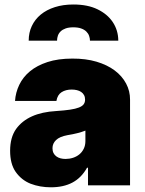

<svg xmlns="http://www.w3.org/2000/svg" viewBox="-20 -808 631 837"><path d="M201.7 8.5Q154.1 8.5 113.3 -7.1Q73.2 -23.1 47.9 -59.3Q24.1 -93.8 24.1 -150.6Q24.1 -209.2 50.4 -246.1Q101.9 -316.8 224.4 -323.9Q260.7 -326.3 285 -329.9Q309.3 -333.5 324 -339.3Q338.8 -345.2 344.8 -353.5Q350.9 -361.9 350.9 -373.6Q350.9 -385.3 346.2 -393.6Q341.6 -402 333.6 -407.3Q325.6 -412.6 315 -415.1Q304.3 -417.6 292.6 -417.6Q266.7 -417.6 248.6 -406.2Q230.5 -394.9 225.9 -367.9H45.5Q47.9 -404.5 63.9 -438Q79.9 -471.6 110.4 -497Q141 -522.4 187 -537.5Q233 -552.6 295.5 -552.6Q354 -552.9 400.7 -539.1Q447.4 -525.2 479.9 -500.9Q512.4 -476.6 529.8 -443.7Q547.2 -410.9 546.9 -373.6V0H363.6V-76.7H359.4Q334.9 -33 296 -12.3Q257.1 8.5 201.7 8.5ZM495.7 -630.7H372.2Q372.2 -641.3 368.4 -651.8Q364.7 -662.3 356.2 -670.6Q347.7 -679 333.8 -683.9Q320 -688.9 299.7 -688.9Q279.8 -688.9 266.3 -684.1Q252.8 -679.3 244.5 -671.3Q236.2 -663.4 232.4 -652.7Q228.7 -642 228.7 -630.7H105.1Q105.1 -665.8 118.8 -694.8Q132.5 -723.7 157.7 -744.5Q182.9 -765.3 218.9 -776.8Q255 -788.4 299.7 -788.4Q361.9 -788.4 404.8 -767.6Q447.8 -746.8 470.9 -712.7Q495.4 -676.5 495.7 -630.7ZM265.6 -115.1Q282.7 -115.1 298.5 -120.2Q314.3 -125.4 326.2 -135.3Q338.1 -145.2 345.2 -159.8Q352.3 -174.4 352.3 -193.2V-238.6Q320.7 -226.2 274.1 -218.8Q239.7 -212.4 224.3 -197.4Q208.8 -182.5 208.8 -161.9Q208.8 -149.5 213.4 -140.6Q218 -131.7 225.9 -126.1Q233.7 -120.4 244 -117.7Q254.3 -115.1 265.6 -115.1Z"/></svg>

Font: Linik Sans Black
Style: Regular
Weight: 900
Designer: Fonts by Rasmus Andersson / Changes by Cristiano Sobral with parts from Marc Monis
Foundry: rsms
Version: Version 3.020; ttfautohint (v1.6)